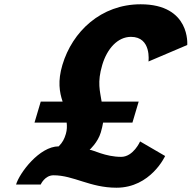

<svg xmlns="http://www.w3.org/2000/svg" viewBox="-20 -861 894 896"><path d="M170.2 -387 141.1 -289H291.1C293 -272 292.9 -255 287.3 -236C280.4 -213 272.7 -197 254 -178C164 -178 71.1 -54 55 0H170C170 0 188.8 -43 229.8 -43C323.8 -43 399.5 15 523.5 15C683.5 15 750.6 -133 750.6 -133L633.8 -201C633.8 -201 602.4 -129 545.4 -129C471.4 -129 414.2 -162 398.2 -162C398.2 -162 436.4 -196 450.4 -243C455.4 -260 458.9 -275 461.1 -289H598.1L627.2 -387H454.2C446.8 -436 432.7 -476 457.2 -558C479.8 -634 529.2 -689 591.2 -689C688.2 -689 672.9 -574 672.9 -574L853.8 -651C853.8 -651 870.4 -841 636.4 -841C451.4 -841 317.6 -714 271.2 -558C248.8 -483 257.3 -431 272.2 -387Z"/></svg>

Font: Hussar
Style: BdOblThree
Weight: 700
Foundry: Cannot Into Space Fonts
Version: Version 2.00